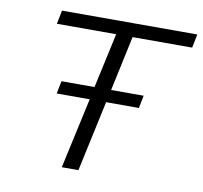

<svg xmlns="http://www.w3.org/2000/svg" viewBox="-75 -738 865 819"><g transform="rotate(10 357.5 -329.0)"><path d="M703 -599H445L394 -361H535L524 -306H382L316 0H244L311 -306H168L179 -361H322L374 -599H117L129 -658H715Z"/></g></svg>

Font: EauTestInfant
Style: Italic
Weight: 400
Italic angle: -12°
Designer: Christian Thalmann (Catharsis Fonts)
Version: Version 0.001;PS 000.001;hotconv 1.0.88;makeotf.lib2.5.64775